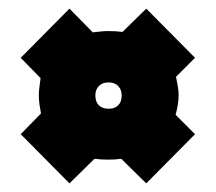

<svg xmlns="http://www.w3.org/2000/svg" viewBox="-20 -519 500 445"><path d="M28 -385 141 -499 195 -444Q204 -445 213 -446Q222 -447 232 -447Q241 -447 249 -446.5Q257 -446 264 -445L319 -499L432 -385L388 -341Q390 -330 392 -319.5Q394 -309 394 -298Q394 -287 392 -275.5Q390 -264 387 -253L432 -208L319 -94L261 -151Q254 -150 247 -149.5Q240 -149 232 -149Q223 -149 214.5 -149.5Q206 -150 199 -151L141 -94L28 -208L75 -256Q73 -266 71.5 -277Q70 -288 70 -298Q70 -308 71.5 -318Q73 -328 74 -338ZM232 -267Q246 -267 254 -275Q262 -283 262 -298Q262 -311 254 -319.5Q246 -328 232 -328Q217 -328 209 -319.5Q201 -311 201 -298Q201 -283 209 -275Q217 -267 232 -267Z"/></svg>

Font: Georama SemiCondensed Black
Style: Regular
Weight: 900
Width: 4
Designer: Jean-Baptiste Levee
Foundry: Production Type
Version: Version 1.001